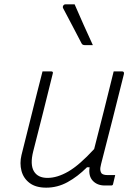

<svg xmlns="http://www.w3.org/2000/svg" viewBox="-20 -855 640 885"><path d="M176 -526H215Q227 -526 223 -515Q201 -426 178.5 -336Q156 -246 133 -157Q118 -97 136 -66Q154 -35 199 -35Q244 -35 295 -64.5Q346 -94 414 -168Q437 -257 459.5 -347Q482 -437 504 -526H542Q554 -526 551 -513Q526 -411 499 -306Q472 -201 446 -99Q441 -80 442.5 -70.5Q444 -61 448 -56Q456 -48 476 -48H511Q509 -39 506 -27Q503 -15 501 -6Q500 0 492 0H463Q428 0 407.5 -22Q387 -44 393 -84H381Q338 -41 291.5 -15.5Q245 10 193 10Q145 10 116.5 -11.5Q88 -33 79 -67.5Q70 -102 79 -140L151 -428Q157 -451 163 -475Q169 -499 176 -526ZM324 -835Q344 -789 365.5 -740.5Q387 -692 408 -647H371Q360 -647 356 -655Q338 -690 325 -714.5Q312 -739 299.5 -763Q287 -787 271 -817Q268 -823 271.5 -829Q275 -835 282 -835Z"/></svg>

Font: Recursive Sn Lnr St Lt
Style: Italic
Weight: 300
Italic angle: -15°
Version: Version 1.079;hotconv 1.0.112;makeotfexe 2.5.65598; ttfautoh